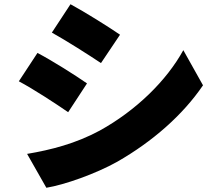

<svg xmlns="http://www.w3.org/2000/svg" viewBox="-20 -825 1040 907"><path d="M313 -805 225 -671C295 -632 397 -567 457 -527L547 -661C490 -700 383 -767 313 -805ZM108 -98 199 62C285 48 432 -4 534 -61C700 -156 843 -281 939 -422L846 -588C767 -444 623 -303 451 -208C338 -147 221 -117 108 -98ZM157 -575 69 -441C140 -403 241 -337 302 -295L391 -431C335 -470 229 -537 157 -575Z"/></svg>

Font: Noto Sans HK Black
Style: Regular
Weight: 900
Designer: Ryoko NISHIZUKA 西塚涼子 (kana, bopomofo & ideographs); Paul D. Hunt (Latin, Greek & Cyrillic); Sandoll Communications 산돌커뮤니
Foundry: Adobe
Version: Version 2.004;hotconv 1.0.118;makeotfexe 2.5.65603